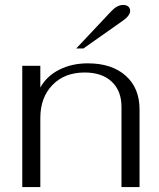

<svg xmlns="http://www.w3.org/2000/svg" viewBox="-20 -756 644 776"><path d="M70 -490H143V-402Q168 -448 219 -474Q270 -500 335 -500Q432 -500 488 -450Q544 -400 544 -314V0H471V-324Q471 -389 431.5 -426Q392 -463 322 -463Q241 -463 192 -412.5Q143 -362 143 -279V0H70ZM431 -712Q454 -736 478 -736Q491 -736 498.5 -729.5Q506 -723 506 -712Q506 -691 469 -667L317 -560H288Z"/></svg>

Font: Fahkwang Light
Style: Regular
Weight: 300
Version: Version 1.000; ttfautohint (v1.6)